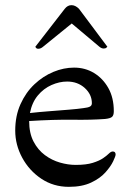

<svg xmlns="http://www.w3.org/2000/svg" viewBox="-20 -711 506 744"><path d="M387 -250Q335 -246 262 -247Q189 -248 93 -242Q93 -195 110 -162.5Q127 -130 154 -110Q181 -90 212.5 -81Q244 -72 273 -72Q314 -72 339.5 -80Q365 -88 379.5 -98Q394 -108 402 -116Q410 -124 417 -124Q428 -124 428 -112Q428 -106 418.5 -86Q409 -66 388.5 -43Q368 -20 333 -3.5Q298 13 247 13Q187 13 140 -18.5Q93 -50 66 -100Q39 -150 39 -205Q39 -262 59.5 -307.5Q80 -353 113.5 -384.5Q147 -416 187 -432.5Q227 -449 267 -449Q310 -449 344.5 -428Q379 -407 400 -369.5Q421 -332 421 -280Q421 -264 414 -258Q407 -252 387 -250ZM240 -395Q210 -395 179.5 -381.5Q149 -368 126.5 -341Q104 -314 96 -273Q131 -277 171 -280Q211 -283 247 -286Q283 -289 303 -292Q321 -294 328.5 -298Q336 -302 336 -311Q336 -345 308.5 -370Q281 -395 240 -395ZM258 -620 147 -530Q138 -522 128 -522Q120 -522 117 -530L231 -677Q242 -691 257 -691Q272 -691 286 -677L396 -530Q396 -530 392.5 -526.5Q389 -523 382 -523Q378 -523 374 -524.5Q370 -526 365 -530Z"/></svg>

Font: Sedan
Style: Regular
Weight: 400
Designer: Sebastian Salazar
Foundry: Sebastian Salazar
Version: Version 1.100; ttfautohint (v1.8.4.7-5d5b)